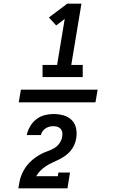

<svg xmlns="http://www.w3.org/2000/svg" viewBox="-20 -868 640 1056"><path d="M83 -305 95 -375H517L505 -305ZM214 -444V-511H294L336 -764L289 -728L249 -772L350 -848H428L372 -511H435V-444ZM81 168V167Q84 149 87.5 130.5Q91 112 98.5 93.5Q106 75 117 58Q128 41 142 26.5Q156 12 172.5 0Q189 -12 206 -21Q223 -30 242 -36.5Q261 -43 278 -53Q295 -63 307 -80Q319 -97 322 -116V-117Q324 -128 322.5 -139.5Q321 -151 314 -159Q307 -167 296.5 -170.5Q286 -174 274 -174Q263 -174 252.5 -171.5Q242 -169 231.5 -162.5Q221 -156 214 -146Q207 -136 205 -125H127Q132 -149 145.5 -172.5Q159 -196 179.5 -212Q200 -228 225 -234.5Q250 -241 274 -241Q303 -241 329.5 -233.5Q356 -226 374.5 -207.5Q393 -189 398.5 -162Q404 -135 399 -106Q396 -88 388 -70Q380 -52 367 -37Q354 -22 337.5 -10.5Q321 1 304 9.5Q287 18 269 26Q251 34 234 45Q217 56 203 70Q189 84 179 101H298L301 81H365L351 168Z"/></svg>

Font: Iosevka Etoile Semibold
Style: Italic
Weight: 600
Italic angle: -9°
Designer: Belleve Invis
Foundry: Belleve Invis
Version: Version 22.1.2; ttfautohint (v1.8.4)